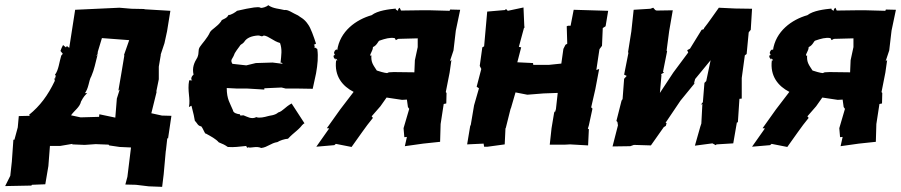

<svg xmlns="http://www.w3.org/2000/svg" viewBox="-36 -564 3501 746"><path d="M77 -118 80 -114 37 -113 33 -69 20 -21H16L10 64L4 119L-16 159L86 157L88 154L140 152L152 81L158 3H198L245 -5V-3L293 -1L336 -4L386 -2L388 1L429 7L473 9L459 123L451 153L492 154L542 160L594 162L600 113L608 24L609 18L614 -27L617 -26L630 -114L593 -115L552 -124L573 -209L571 -207L581 -256V-305L589 -352L588 -351L603 -396L613 -442L626 -522L525 -528V-529L475 -530L428 -534L256 -526L233 -378L224 -385L220 -380L209 -389L203 -377L199 -366L208 -355L202 -348C194 -322 192 -293 178 -274C185 -279 177 -277 178 -273C185 -267 175 -266 180 -257C177 -264 174 -260 177 -250C150 -193 119 -152 77 -118ZM343 -353 344 -363 360 -416 466 -408 446 -351 447 -348 435 -276 424 -212 429 -216 418 -181 412 -107 350 -120 349 -110 277 -108 240 -116C253 -135 274 -147 279 -170C283 -175 284 -184 303 -203C296 -200 295 -206 291 -198C310 -221 308 -250 319 -268C331 -296 334 -317 343 -351C332 -340 339 -349 343 -353Z M1142 -84C1137 -77 1139 -76 1142 -82L1147 -85L1097 -162C1070 -147 1063 -132 1045 -127C1032 -115 1010 -115 1006 -113C992 -109 971 -104 960 -109C941 -99 924 -111 910 -116C899 -116 898 -112 896 -120C885 -121 870 -125 869 -136C858 -163 845 -178 845 -222L884 -220H924L991 -216V-221L1058 -224L1074 -220H1119L1179 -219L1192 -279C1198 -313 1201 -344 1197 -372C1198 -376 1186 -377 1193 -377C1192 -380 1192 -375 1184 -381C1189 -384 1188 -385 1183 -390C1186 -390 1193 -396 1192 -394C1183 -422 1171 -456 1161 -469C1146 -492 1130 -497 1122 -504C1101 -513 1083 -528 1069 -525C1051 -530 1025 -530 1006 -544C1002 -538 980 -531 976 -534C969 -538 960 -535 951 -535C930 -532 916 -529 885 -522C881 -518 860 -504 852 -506C843 -488 825 -491 823 -481C808 -460 787 -451 780 -439C770 -416 749 -395 740 -381C732 -367 739 -361 731 -341C718 -320 710 -301 716 -274C706 -266 705 -254 711 -252H699C691 -210 705 -181 698 -148C706 -153 706 -152 708 -153C716 -122 719 -108 721 -95C731 -85 732 -75 746 -73C755 -62 760 -42 764 -45C784 -34 803 -24 814 -11C831 -4 836 -2 849 7C875 9 889 6 922 3C918 3 928 16 927 8C939 13 959 2 979 11C1004 8 1016 -8 1042 -12C1051 -18 1069 -24 1083 -25C1106 -50 1128 -61 1142 -84ZM1054 -320 1057 -321 1063 -316 1023 -321 958 -319 921 -310 867 -316C857 -332 868 -335 874 -352C875 -358 893 -382 894 -383C900 -394 903 -390 912 -400C922 -417 941 -424 965 -426C977 -427 979 -419 989 -426C1008 -424 1026 -404 1052 -397C1061 -371 1057 -351 1054 -320Z M1338 -207C1321 -185 1304 -162 1286 -139L1234 -66L1243 -65L1193 6L1263 0L1269 -5L1330 7C1358 -31 1383 -70 1413 -106L1408 -112L1442 -151L1466 -185L1526 -176L1545 -177L1549 -148L1554 -141L1532 -66L1535 -31L1545 -32L1537 4L1608 -6L1674 -13L1676 -82L1688 -160L1698 -162L1699 -203L1696 -206L1711 -282L1718 -331L1712 -326L1726 -368L1735 -445L1752 -526L1713 -527L1711 -522L1637 -524H1595L1522 -523L1517 -534C1510 -530 1509 -522 1512 -522C1507 -522 1495 -531 1505 -531C1474 -528 1431 -523 1408 -505C1348 -488 1284 -443 1274 -367C1275 -368 1274 -377 1265 -367C1264 -365 1260 -359 1263 -354C1268 -361 1262 -358 1265 -350C1257 -350 1260 -340 1264 -336C1269 -337 1265 -336 1265 -336C1266 -330 1268 -333 1268 -337C1271 -335 1280 -326 1270 -330C1262 -268 1295 -229 1338 -207ZM1407 -349 1403 -347C1400 -354 1413 -366 1413 -381C1429 -388 1433 -404 1438 -406C1461 -414 1479 -419 1497 -416C1499 -415 1500 -412 1502 -408L1511 -413L1587 -415V-381L1576 -330L1574 -283L1494 -284L1475 -283L1468 -280C1460 -280 1433 -288 1428 -290C1414 -312 1405 -321 1407 -349Z M2249 1 2252 -62 2248 -64 2252 -77 2266 -142 2261 -147 2277 -217 2292 -296 2281 -292 2293 -372 2294 -374 2303 -386 2306 -455 2317 -462 2327 -522 2193 -526 2181 -464H2171L2166 -462L2168 -394L2161 -390L2153 -374L2145 -317L2097 -312H2036L2035 -319L1974 -322L1989 -380L1980 -382L2000 -456H2002L2001 -465L1998 -535L1937 -522L1930 -529L1926 -525L1857 -519L1845 -384L1838 -380L1828 -308L1834 -296L1816 -227L1825 -221L1806 -155L1793 -78L1791 -75L1779 -3L1843 -6L1845 6H1859L1925 -3L1928 -66H1929L1944 -126L1948 -142L1949 -143L1967 -205L2013 -196L2076 -201L2131 -203L2124 -140L2120 -127L2118 -132L2107 -66L2100 -2H2160L2179 -3Z M2881 -448 2886 -530 2820 -531 2757 -534C2738 -508 2719 -479 2699 -454V-451L2690 -448L2645 -375L2634 -369L2638 -360L2580 -282L2528 -203L2534 -271L2533 -276L2544 -282L2540 -285L2556 -365L2554 -367L2564 -443L2578 -524L2515 -523L2510 -525L2502 -534L2491 -530L2426 -526L2417 -442L2404 -360H2406L2389 -274L2399 -269L2389 -258L2383 -179L2379 -173L2359 -94L2363 -90L2365 -77L2344 5L2413 4L2427 -1L2493 1L2543 -70L2551 -75L2554 -86L2550 -87L2608 -173L2666 -244L2660 -239L2665 -257L2725 -330L2708 -249L2701 -242L2695 -167L2687 -157L2693 -160L2689 -84L2685 -72L2664 2L2732 -7L2745 0L2748 -3L2813 -7L2827 -88L2831 -89L2837 -180L2846 -181V-263V-261L2858 -349L2865 -354L2873 -438C2875 -441 2878 -445 2881 -448Z M3031 -207C3014 -185 2997 -162 2979 -139L2927 -66L2936 -65L2886 6L2956 0L2962 -5L3023 7C3051 -31 3076 -70 3106 -106L3101 -112L3135 -151L3159 -185L3219 -176L3238 -177L3242 -148L3247 -141L3225 -66L3228 -31L3238 -32L3230 4L3301 -6L3367 -13L3369 -82L3381 -160L3391 -162L3392 -203L3389 -206L3404 -282L3411 -331L3405 -326L3419 -368L3428 -445L3445 -526L3406 -527L3404 -522L3330 -524H3288L3215 -523L3210 -534C3203 -530 3202 -522 3205 -522C3200 -522 3188 -531 3198 -531C3167 -528 3124 -523 3101 -505C3041 -488 2977 -443 2967 -367C2968 -368 2967 -377 2958 -367C2957 -365 2953 -359 2956 -354C2961 -361 2955 -358 2958 -350C2950 -350 2953 -340 2957 -336C2962 -337 2958 -336 2958 -336C2959 -330 2961 -333 2961 -337C2964 -335 2973 -326 2963 -330C2955 -268 2988 -229 3031 -207ZM3100 -349 3096 -347C3093 -354 3106 -366 3106 -381C3122 -388 3126 -404 3131 -406C3154 -414 3172 -419 3190 -416C3192 -415 3193 -412 3195 -408L3204 -413L3280 -415V-381L3269 -330L3267 -283L3187 -284L3168 -283L3161 -280C3153 -280 3126 -288 3121 -290C3107 -312 3098 -321 3100 -349Z"/></svg>

Font: Asimov Print
Style: DIt
Weight: 250
Width: 0
Designer: Google
Version: Version 2.000980: 2014